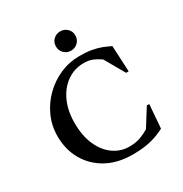

<svg xmlns="http://www.w3.org/2000/svg" viewBox="-196 -1006 1110 1165"><g transform="rotate(-30 358.5 -424.0)"><path d="M399 10Q295 10 218.5 -32Q142 -74 100 -147.5Q58 -221 58 -314Q58 -387 87 -451.5Q116 -516 166 -565Q216 -614 280 -642Q344 -670 415 -670Q466 -670 501.5 -663.5Q537 -657 564.5 -646.5Q592 -636 620 -622L629 -440H611L531 -580Q500 -601 475 -610.5Q450 -620 417 -620Q352 -620 300 -584Q248 -548 218 -483Q188 -418 188 -333Q188 -242 217 -177Q246 -112 295.5 -77Q345 -42 406 -42Q451 -42 483.5 -54Q516 -66 544 -83L621 -206H638L625 -41Q583 -18 529.5 -4Q476 10 399 10ZM390 -723Q362 -723 342 -742.5Q322 -762 322 -791Q322 -820 342 -839Q362 -858 390 -858Q418 -858 438 -839Q458 -820 458 -791Q458 -762 438 -742.5Q418 -723 390 -723Z"/></g></svg>

Font: Spectral SC SemiBold
Style: Regular
Weight: 600
Designer: Jean-Baptiste Levee
Foundry: Production Type
Version: Version 2.001